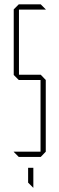

<svg xmlns="http://www.w3.org/2000/svg" viewBox="-20 -720 273 881"><path d="M67 -676V-377H167L190 -353V-24L167 0H66L43 -23V-24H166V-353H66L43 -376V-677L66 -700H167L190 -677V-676ZM132 141 109 118V50H133V141Z"/></svg>

Font: Foldit Thin Thin
Style: Regular
Weight: 250
Version: Version 1.003